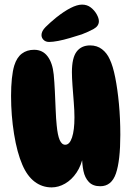

<svg xmlns="http://www.w3.org/2000/svg" viewBox="-20 -814 569 833"><path d="M415 -6Q383 -6 365.5 -24.5Q348 -43 342 -72.5Q336 -102 336 -135L341 -139Q333 -96 312 -65Q291 -34 262.5 -17.5Q234 -1 204 -1Q163 -1 130.5 -25.5Q98 -50 77 -99Q54 -152 41 -232.5Q28 -313 28 -398Q28 -439 31.5 -473Q35 -507 42 -530Q53 -565 75 -581.5Q97 -598 128 -598Q165 -598 186.5 -569.5Q208 -541 213 -491Q216 -460 218 -419Q220 -378 221.5 -338Q223 -298 226 -270Q230 -227 239 -206.5Q248 -186 263 -186Q282 -186 292.5 -217.5Q303 -249 303 -305Q303 -334 300 -371Q297 -408 294.5 -443Q292 -478 292 -501Q292 -563 312.5 -590Q333 -617 371 -617Q401 -617 422.5 -600.5Q444 -584 456 -557Q470 -528 480 -477.5Q490 -427 496 -363.5Q502 -300 502 -229Q502 -117 483 -61.5Q464 -6 415 -6ZM160 -662Q160 -679 178 -697Q196 -715 224 -738Q258 -765 286.5 -779.5Q315 -794 336 -794Q358 -794 374 -781.5Q390 -769 399.5 -752Q409 -735 409 -722Q409 -701 386.5 -688.5Q364 -676 335 -665Q310 -657 283 -649Q256 -641 232.5 -636.5Q209 -632 193 -632Q178 -632 169 -641Q160 -650 160 -662Z"/></svg>

Font: DynaPuff Condensed SemiBold
Style: Regular
Weight: 600
Width: 3
Designer: Toshi Omagari, Jennifer Daniel
Foundry: Google Fonts
Version: Version 2.000